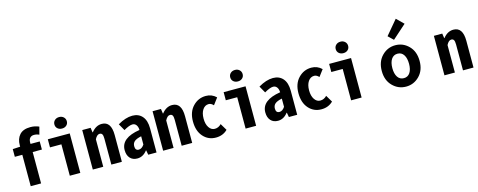

<svg xmlns="http://www.w3.org/2000/svg" viewBox="-35 -1774 6570 2637"><g transform="rotate(-15 3250.0 -455.0)"><path d="M490.2 -759.8 461.9 -652.3Q427.7 -668.9 388.7 -668.9Q352.5 -668.9 332 -646.5Q311.5 -624 311.5 -581.1V-561.5H442.4V-446.3H311.5V0H164.1V-446.3H57.6V-555.7L164.1 -561.5V-581.1Q164.1 -673.8 214.4 -729.5Q264.6 -785.2 368.2 -785.2Q433.6 -785.2 490.2 -759.8Z M719.7 0V-446.3H557.6V-561.5H869.1V0ZM786.1 -653.3Q747.1 -653.3 722.2 -675.8Q697.3 -698.2 697.3 -734.4Q697.3 -769.5 722.2 -793Q747.1 -816.4 786.1 -816.4Q824.2 -816.4 849.1 -793Q874 -769.5 874 -734.4Q874 -698.2 849.1 -675.8Q824.2 -653.3 786.1 -653.3Z M1046.9 0V-561.5H1166L1175.8 -494.1H1179.7Q1242.2 -574.2 1326.2 -574.2Q1460 -574.2 1460 -379.9V0H1310.5V-367.2Q1310.5 -412.1 1299.8 -431.2Q1289.1 -450.2 1262.7 -450.2Q1225.6 -450.2 1195.3 -390.6V0Z M1678.7 11.7Q1613.3 11.7 1575.7 -30.3Q1538.1 -72.3 1538.1 -144.5Q1538.1 -317.4 1806.6 -359.4Q1805.7 -404.3 1785.6 -431.2Q1765.6 -458 1732.4 -458Q1687.5 -458 1607.4 -411.1L1552.7 -507.8Q1665 -574.2 1760.7 -574.2Q1849.6 -574.2 1901.4 -514.6Q1953.1 -455.1 1953.1 -342.8V0H1835L1823.2 -64.5H1819.3Q1760.7 11.7 1678.7 11.7ZM1728.5 -100.6Q1772.5 -100.6 1806.6 -152.3V-269.5Q1736.3 -254.9 1707.5 -229.5Q1678.7 -204.1 1678.7 -161.1Q1678.7 -100.6 1728.5 -100.6Z M2046.9 0V-561.5H2166L2175.8 -494.1H2179.7Q2242.2 -574.2 2326.2 -574.2Q2460 -574.2 2460 -379.9V0H2310.5V-367.2Q2310.5 -412.1 2299.8 -431.2Q2289.1 -450.2 2262.7 -450.2Q2225.6 -450.2 2195.3 -390.6V0Z M2795.9 13.7Q2687.5 13.7 2616.7 -65.9Q2545.9 -145.5 2545.9 -281.2Q2545.9 -416 2622.1 -495.6Q2698.2 -575.2 2806.6 -575.2Q2891.6 -575.2 2953.1 -515.6L2882.8 -421.9Q2850.6 -457 2816.4 -457Q2762.7 -457 2730 -408.7Q2697.3 -360.4 2697.3 -281.2Q2697.3 -202.1 2729.5 -154.3Q2761.7 -106.4 2811.5 -106.4Q2864.3 -106.4 2904.3 -148.4L2961.9 -51.8Q2896.5 13.7 2795.9 13.7Z M3219.7 0V-446.3H3057.6V-561.5H3369.1V0ZM3286.1 -653.3Q3247.1 -653.3 3222.2 -675.8Q3197.3 -698.2 3197.3 -734.4Q3197.3 -769.5 3222.2 -793Q3247.1 -816.4 3286.1 -816.4Q3324.2 -816.4 3349.1 -793Q3374 -769.5 3374 -734.4Q3374 -698.2 3349.1 -675.8Q3324.2 -653.3 3286.1 -653.3Z M3678.7 11.7Q3613.3 11.7 3575.7 -30.3Q3538.1 -72.3 3538.1 -144.5Q3538.1 -317.4 3806.6 -359.4Q3805.7 -404.3 3785.6 -431.2Q3765.6 -458 3732.4 -458Q3687.5 -458 3607.4 -411.1L3552.7 -507.8Q3665 -574.2 3760.7 -574.2Q3849.6 -574.2 3901.4 -514.6Q3953.1 -455.1 3953.1 -342.8V0H3835L3823.2 -64.5H3819.3Q3760.7 11.7 3678.7 11.7ZM3728.5 -100.6Q3772.5 -100.6 3806.6 -152.3V-269.5Q3736.3 -254.9 3707.5 -229.5Q3678.7 -204.1 3678.7 -161.1Q3678.7 -100.6 3728.5 -100.6Z M4295.9 13.7Q4187.5 13.7 4116.7 -65.9Q4045.9 -145.5 4045.9 -281.2Q4045.9 -416 4122.1 -495.6Q4198.2 -575.2 4306.6 -575.2Q4391.6 -575.2 4453.1 -515.6L4382.8 -421.9Q4350.6 -457 4316.4 -457Q4262.7 -457 4230 -408.7Q4197.3 -360.4 4197.3 -281.2Q4197.3 -202.1 4229.5 -154.3Q4261.7 -106.4 4311.5 -106.4Q4364.3 -106.4 4404.3 -148.4L4461.9 -51.8Q4396.5 13.7 4295.9 13.7Z M4719.7 0V-446.3H4557.6V-561.5H4869.1V0ZM4786.1 -653.3Q4747.1 -653.3 4722.2 -675.8Q4697.3 -698.2 4697.3 -734.4Q4697.3 -769.5 4722.2 -793Q4747.1 -816.4 4786.1 -816.4Q4824.2 -816.4 4849.1 -793Q4874 -769.5 4874 -734.4Q4874 -698.2 4849.1 -675.8Q4824.2 -653.3 4786.1 -653.3Z M5230.5 -279.3Q5230.5 -413.1 5310.1 -493.7Q5389.6 -574.2 5500 -574.2Q5610.4 -574.2 5689.5 -494.1Q5768.6 -414.1 5768.6 -279.3Q5768.6 -146.5 5689.5 -66.4Q5610.4 13.7 5500 13.7Q5389.6 13.7 5310.1 -66.4Q5230.5 -146.5 5230.5 -279.3ZM5618.2 -279.3Q5618.2 -360.4 5587.4 -407.2Q5556.6 -454.1 5500 -454.1Q5443.4 -454.1 5412.1 -407.2Q5380.9 -360.4 5380.9 -279.3Q5380.9 -199.2 5412.1 -152.8Q5443.4 -106.4 5500 -106.4Q5556.6 -106.4 5587.4 -152.8Q5618.2 -199.2 5618.2 -279.3ZM5503.9 -650.4 5430.7 -720.7 5601.6 -923.8 5701.2 -826.2Z M6046.9 0V-561.5H6166L6175.8 -494.1H6179.7Q6242.2 -574.2 6326.2 -574.2Q6460 -574.2 6460 -379.9V0H6310.5V-367.2Q6310.5 -412.1 6299.8 -431.2Q6289.1 -450.2 6262.7 -450.2Q6225.6 -450.2 6195.3 -390.6V0Z"/></g></svg>

Font: Gen Shin Gothic Monospace Bold
Style: Bold
Weight: 700
Designer: [Source Han Sans]
Ryoko NISHIZUKA  (kana & ideographs); Paul D. Hunt (Latin, Greek & Cyrillic); Wenlong ZHANG  (bopomofo
Version: Version 1.002.20150607